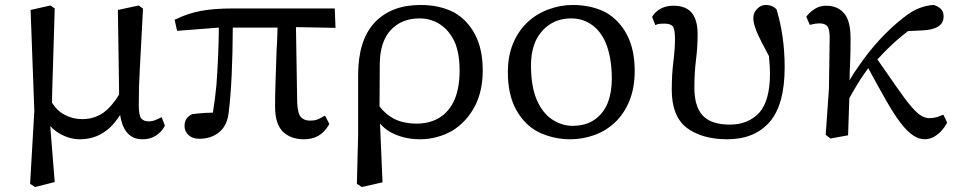

<svg xmlns="http://www.w3.org/2000/svg" viewBox="-20 -546 3844 772"><path d="M553 14Q478 14 463 -84Q445 -55 422 -33Q371 14 302 14Q252 14 207 -17Q193 -27 182 -39L200 186L121 206L101 193L118 -100L103 -506L183 -524L200 -512Q198 -433 194.5 -327.5Q191 -222 190 -184Q190 -159 189 -133Q211 -99 239 -85Q272 -67 311 -67Q358 -67 396 -93Q430 -118 459 -166L454 -506L538 -524L555 -511Q545 -311 542 -265Q538 -202 538 -125Q538 -81 548 -69.5Q558 -58 578 -58Q590 -58 600 -61.5Q610 -65 630 -75L643 -41L641 -37Q630 -16 607.5 -1Q585 14 553 14Z M781 12Q754 12 738 -3Q722 -18 722 -39Q722 -57 729.5 -68Q737 -79 752 -87Q776 -90 804 -92Q819 -93 836 -93Q845 -148 850 -202Q859 -322 860 -435L692 -422L682 -467L690 -470Q735 -492 787 -502Q840 -512 915 -512H1326L1329 -434L1170 -437L1175 -133Q1177 -89 1190 -75Q1203 -61 1226 -61Q1244 -61 1255 -65Q1266 -69 1277 -76L1287 -81L1304 -48L1301 -42Q1268 14 1203 14Q1148 14 1117 -17Q1086 -48 1086 -118Q1086 -164 1088 -221L1092 -341Q1095 -387 1096 -435H916Q915 -221 900 -98Q895 -43 862.5 -15.5Q830 12 781 12Z M1506 -118Q1530 -87 1563 -69Q1602 -49 1655.5 -49Q1709 -49 1748 -73.5Q1787 -98 1808 -146Q1828 -194 1828 -262.5Q1828 -331 1808 -378Q1786 -424 1749.5 -448Q1713 -472 1667 -472Q1594 -472 1550 -424Q1508 -377 1507 -290ZM1420 -5V-244Q1420 -384 1486 -455Q1553 -526 1671 -526Q1748 -526 1806 -496Q1860 -465 1890.5 -406.5Q1921 -348 1921 -263Q1921 -178 1888 -116.5Q1855 -55 1798 -20Q1737 14 1668.5 14Q1600 14 1546 -17Q1526 -29 1508 -49L1518 187L1435 206L1415 193Z M2282 -40Q2334 -40 2369.5 -64Q2405 -88 2423 -131Q2440 -174 2440 -228Q2440 -304 2421 -359Q2402 -414 2364 -443Q2326 -472 2277 -472Q2228 -472 2191.5 -448.5Q2155 -425 2134 -382Q2115 -339 2115 -284Q2115 -199 2138 -145Q2162 -90 2201 -65Q2240 -40 2282 -40ZM2022 -256Q2022 -322 2043.5 -372.5Q2065 -423 2101.5 -457Q2138 -491 2185 -508Q2233 -526 2282 -526Q2358 -526 2416 -496Q2470 -465 2501 -406Q2532 -347 2532 -261Q2532 -192 2510.5 -140Q2489 -88 2453 -54Q2417 -20 2370 -3Q2322 14 2274 14Q2205 14 2145 -15Q2090 -43 2056 -103.5Q2022 -164 2022 -256Z M2904 14Q2802 14 2740 -33Q2681 -80 2681 -185Q2681 -245 2687.5 -297.5Q2694 -350 2694 -389Q2694 -428 2685.5 -439.5Q2677 -451 2651 -451Q2632 -451 2625 -449L2615 -445L2602 -478L2605 -483Q2618 -502 2639 -512.5Q2660 -523 2688 -523Q2741 -523 2764 -491Q2785 -462 2785 -409Q2785 -356 2778.5 -305.5Q2772 -255 2772 -193Q2772 -117 2806 -81Q2840 -45 2914.5 -45Q2989 -45 3034 -94Q3076 -143 3076 -251Q3076 -277 3073 -305V-306Q3073 -313 3072 -320Q3053 -355 3041 -379Q3024 -412 3017 -434Q3009 -456 3009 -473Q3009 -495 3024 -510Q3039 -526 3059 -526Q3073 -526 3083.5 -521.5Q3094 -517 3102 -509Q3135 -402 3135 -275Q3135 -125 3074.5 -55.5Q3014 14 2904 14Z M3275 -452Q3260 -452 3245 -448L3236 -446L3222 -479L3226 -484Q3238 -499 3257.5 -511Q3277 -523 3302 -523Q3350 -523 3376 -490Q3400 -460 3400 -390Q3400 -332 3398 -290Q3396 -248 3396 -223Q3412 -252 3432 -279Q3472 -338 3517.5 -387Q3563 -436 3609 -472Q3647 -503 3678 -514Q3708 -525 3734 -526Q3750 -522 3762 -511Q3774 -501 3774 -480Q3774 -452 3750 -438Q3730 -426 3692 -424L3631 -421Q3609 -404 3588 -386Q3549 -352 3508 -307L3588 -192Q3622 -143 3645 -116.5Q3668 -90 3684.5 -80.5Q3701 -71 3716 -71Q3741 -71 3763 -81L3773 -85L3788 -54L3786 -49Q3770 -20 3746.5 -3Q3723 14 3698.5 14Q3674 14 3651 -2Q3628 -17 3601.5 -51.5Q3575 -86 3543 -142Q3511 -198 3471 -272Q3461 -257 3452 -245Q3428 -211 3395 -151Q3391 -30 3390 -2L3319 11L3300 -4L3313 -189L3316 -394Q3316 -429 3306.5 -440.5Q3297 -452 3275 -452Z"/></svg>

Font: Early Summer Mincho Screen
Style: Regular
Weight: 400
Designer: GuiWonder
Version: Version 1.002